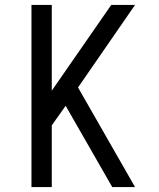

<svg xmlns="http://www.w3.org/2000/svg" viewBox="-20 -755 640 775"><path d="M107 0V-735H189V-389L429 -735H525L295 -402L525 0H433L245 -328L189 -249V0Z"/></svg>

Font: Iosevka Meiseki Sans
Style: Regular
Weight: 400
Monospace: yes
Designer: Belleve Invis
Foundry: Belleve Invis
Version: Version 11.2.6; ttfautohint (v1.8.4)